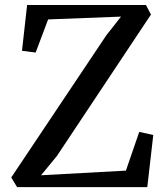

<svg xmlns="http://www.w3.org/2000/svg" viewBox="-20 -766 683 786"><path d="M416 -622.5 475.5 -698 177 -686.5 126 -551 70 -558 91 -745.5H577.5L598 -706.5L213 -127.5L148 -48.5L495.5 -67.5L550 -226L607.5 -213.5L583 0H50L26 -39.5Z"/></svg>

Font: Merriweather Text
Style: Regular
Weight: 400
Designer: Eben Sorkin
Foundry: Eben Sorkin
Version: Version 2.100; ttfautohint (v1.7.19-72a1) -l 8 -r 50 -G 200 